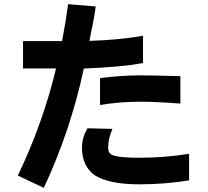

<svg xmlns="http://www.w3.org/2000/svg" viewBox="-20 -758 1002 925"><path d="M384 -428Q319 -126 191 147L66 88Q187 -165 250 -428H91V-560H279Q298 -660 308 -738L441 -727Q435 -676 419 -603Q417 -589 411 -561Q562 -566 669 -586V-454Q555 -434 384 -428ZM658 -268Q554 -268 462 -252V-382Q566 -395 658 -395Q709 -395 849 -391V-259Q732 -268 658 -268ZM651 130Q505 130 436 86Q375 42 375 -47Q375 -97 402 -140L522 -137Q501 -92 501 -47Q501 -31 507 -22.5Q513 -14 529 -8Q566 2 653 2Q771 2 891 -17V111Q774 130 651 130Z"/></svg>

Font: Gmarket Sans TTF Bold
Style: Regular
Weight: 700
Designer: Creative Director : Sungho Lee; Art Director : Kiwoong Choi; Project Manager : Sori Yang, Jongwook Yoon; Font Designer :
Foundry: Sandoll Inc.
Version: Version 1.000;hotconv 1.0.109;makeotfexe 2.5.65596